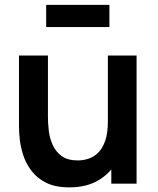

<svg xmlns="http://www.w3.org/2000/svg" viewBox="-20 -774 666 809"><path d="M174.5 -660V-753.5H441V-660ZM272.5 15.5Q212.5 15.5 173.5 -4.5Q134.5 -24.5 111.5 -55.5Q88.5 -86.5 77.5 -121.5Q66.5 -156.5 63.2 -187.8Q60 -219 60 -238.5V-540H182V-280Q182 -255 185.5 -223.8Q189 -192.5 201.8 -163.8Q214.5 -135 239.8 -116.5Q265 -98 308 -98Q331 -98 353.5 -105.5Q376 -113 394.2 -131.2Q412.5 -149.5 423.5 -181.5Q434.5 -213.5 434.5 -262.5L506 -232Q506 -163 479.2 -107Q452.5 -51 400.5 -17.8Q348.5 15.5 272.5 15.5ZM449 0V-167.5H434.5V-540H555.5V0Z"/></svg>

Font: Manrope ExtraLight
Style: Bold
Weight: 700
Version: Version 4.504